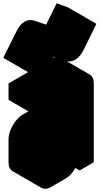

<svg xmlns="http://www.w3.org/2000/svg" viewBox="-95 -1098 635 1169"><path d="M130 -490 390 -640Q424 -660 450 -645Q476 -630 476 -590V-110L390 -60V-160Q390 -134 378 -104Q366 -74 346 -48.5Q326 -23 303 -10L217 40Q182 60 156 45Q130 30 130 -10V-150Q130 -177 142 -206.5Q154 -236 174 -261.5Q194 -287 217 -300L390 -400V-540L130 -390ZM167 -621 98 -646 177 -805Q198 -849 227.5 -866Q257 -883 291 -871L359 -848L424 -978L492 -953L414 -794Q392 -751 362.5 -734Q333 -717 299 -728L231 -752ZM217 -60 390 -160V-300L217 -200ZM390 -540V-400L217 -500V-640ZM390 -160V-60L217 -160V-260ZM492 -953 424 -978 250 -1078 319 -1053ZM424 -978 359 -848 186 -948 250 -1078ZM390 -300V-160L217 -260V-400ZM390 -160 217 -60 43 -160 217 -260ZM390 -400 217 -300Q194 -287 174 -261.5Q154 -236 142 -206.5Q130 -177 130 -150V-10Q130 30 156 45L-17 -55Q-43 -70 -43 -110V-250Q-43 -277 -31 -306.5Q-19 -336 0.7 -361.5Q20.4 -387 43 -400L217 -500ZM450 -645Q424 -660 390 -640L130 -490L-43 -590L217 -740Q251 -760 277 -745ZM130 -490V-390L-43 -490V-590ZM359 -848 291 -871Q257 -883 227.5 -866Q198 -849 177 -805L98 -646L-75 -746L4 -905Q25 -949 54.5 -966Q84 -983 118 -971L186 -948Z"/></svg>

Font: Nabla Normal
Style: Regular
Weight: 400
Designer: Arthur Reinders Folmer
Version: Version 1.000